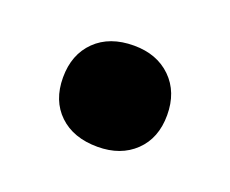

<svg xmlns="http://www.w3.org/2000/svg" viewBox="-47 -384 365 305"><g transform="rotate(20 136.0 -231.5)"><path d="M137 -146Q96 -146 72 -169Q48 -192 48 -231Q48 -270 72 -293.5Q96 -317 137 -317Q176 -317 200 -293.5Q224 -270 224 -231Q224 -192 200 -169Q176 -146 137 -146Z"/></g></svg>

Font: Ysabeau Infant ExtraBold
Style: Regular
Weight: 800
Designer: Christian Thalmann (Catharsis Fonts)
Version: Version 2.001;gftools[0.9.30]; featfreeze: ss01,ss02,lnum